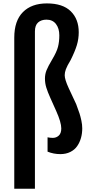

<svg xmlns="http://www.w3.org/2000/svg" viewBox="-20 -913 546 1149"><path d="M65.4 216.3V-687.5Q65.4 -788.6 117.2 -840.6Q168.9 -892.6 260.7 -892.6Q355.5 -892.6 403.3 -845.7Q451.2 -798.8 451.2 -719.7Q451.2 -680.2 439.9 -642.8Q428.7 -605.5 402.8 -553.7Q381.3 -518.1 374.3 -498.8Q367.2 -479.5 367.2 -462.9Q367.2 -437.5 391.1 -385.7L436 -289.6Q450.2 -251.5 456.1 -233.4Q461.9 -215.3 467 -191.2Q472.2 -167 472.2 -145Q472.2 -114.3 464.6 -87.4Q457 -60.5 441.9 -38.6Q426.8 -16.6 400.9 -3.7Q375 9.3 340.8 9.3Q301.3 9.3 264.6 -5.4V-91.3Q279.3 -87.9 296.4 -87.9Q316.9 -87.9 331.8 -101.6Q346.7 -115.2 346.7 -144.5Q346.7 -180.7 316.4 -248.5L281.2 -327.1Q265.1 -362.8 257.1 -388.9Q249 -415 249 -442.9Q249 -468.8 258.3 -492.2Q267.6 -515.6 292 -556.6Q319.3 -602.1 327.1 -632.8Q335 -663.6 335 -701.2Q335 -743.2 314.9 -769.3Q294.9 -795.4 258.3 -795.4Q227.1 -795.4 208 -778.6Q189 -761.7 189 -725.1V216.3Z"/></svg>

Font: FjallaOne
Style: Regular
Weight: 400
Designer: Irina Smirnova
Foundry: Irina Smirnova
Version: Version 1.001